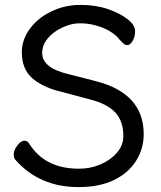

<svg xmlns="http://www.w3.org/2000/svg" viewBox="-20 -739 657 783"><path d="M300 24Q141 24 43 -87Q36 -94 36 -110Q36 -126 50.5 -145.5Q65 -165 79 -165Q92 -165 98 -155Q162 -51 302 -51Q350 -51 391 -69Q432 -87 457.5 -117Q483 -147 483 -184Q483 -246 449.5 -281Q416 -316 349 -333L233 -364Q158 -381 113.5 -418.5Q69 -456 69 -526Q69 -576 101 -620.5Q133 -665 188.5 -692Q244 -719 308 -719Q371 -719 420 -702Q469 -685 500 -661Q531 -637 531 -612Q531 -588 520.5 -571.5Q510 -555 500 -555Q490 -555 482.5 -562.5Q475 -570 469 -576Q436 -618 368 -636Q339 -644 305 -644Q270 -644 232.5 -626Q195 -608 173.5 -581Q152 -554 152 -523Q152 -461 262 -436L371 -408Q566 -358 566 -192Q566 -132 534.5 -82.5Q503 -33 444 -4.5Q385 24 300 24Z"/></svg>

Font: LXGW WenKai TC
Style: Bold
Weight: 700
Designer: LXGW / Fontworks Inc.
Foundry: LXGW / Fontworks Inc.
Version: Version 1.330;April 28, 2024